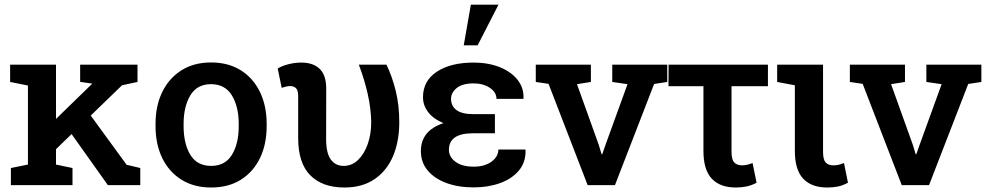

<svg xmlns="http://www.w3.org/2000/svg" viewBox="-20 -812 4324 842"><path d="M27.8 0V-75.2L102.5 -90.3V-437L24.4 -452.6V-528.3H225.6V-290.5L382.3 -442.9L384.3 -445.3L331.5 -453.1V-528.3H583V-452.6L515.1 -438L377.9 -305.2L535.2 -89.4L595.2 -75.2V0H453.1L293.9 -224.1L225.6 -157.7V-90.3L297.9 -75.2V0Z M906.2 10.3Q830.1 10.3 775.4 -24.2Q720.7 -58.6 691.4 -119.1Q662.1 -179.7 662.1 -258.8V-269Q662.1 -347.7 691.4 -408.2Q720.7 -468.8 775.4 -503.4Q830.1 -538.1 905.3 -538.1Q981.4 -538.1 1036.1 -503.7Q1090.8 -469.2 1120.1 -408.4Q1149.4 -347.7 1149.4 -269V-258.8Q1149.4 -179.2 1120.1 -118.7Q1090.8 -58.1 1036.4 -23.9Q981.9 10.3 906.2 10.3ZM906.2 -84.5Q967.3 -84.5 997.1 -133.1Q1026.9 -181.6 1026.9 -258.8V-269Q1026.9 -344.7 996.8 -393.8Q966.8 -442.9 905.3 -442.9Q844.2 -442.9 814.7 -393.8Q785.2 -344.7 785.2 -269V-258.8Q785.2 -181.6 814.7 -133.1Q844.2 -84.5 906.2 -84.5Z M1490.2 10.3Q1394 10.3 1340.8 -43.2Q1287.6 -96.7 1287.6 -206.5V-390.6Q1287.6 -415.5 1278.3 -425Q1269 -434.6 1251.5 -434.6Q1243.2 -434.6 1232.7 -431.9Q1222.2 -429.2 1215.3 -426.8L1197.8 -511.7Q1217.3 -523.4 1245.4 -530.5Q1273.4 -537.6 1301.3 -537.6Q1353.5 -537.6 1382.1 -509.8Q1410.6 -481.9 1410.6 -423.3L1410.2 -201.7Q1410.2 -140.6 1430.7 -112.5Q1451.2 -84.5 1486.8 -84.5Q1523.4 -84.5 1550.5 -110.8Q1577.6 -137.2 1592.8 -180.7Q1607.9 -224.1 1607.9 -275.9Q1606.9 -337.4 1592.5 -400.4Q1578.1 -463.4 1553.7 -528.3H1674.8Q1699.7 -477.1 1715.3 -414.1Q1731 -351.1 1731 -275.9Q1731 -192.4 1703.9 -127.9Q1676.8 -63.5 1623 -26.6Q1569.3 10.3 1490.2 10.3Z M2057.6 9.8Q1989.7 9.8 1937.5 -9.5Q1885.3 -28.8 1855.5 -64.5Q1825.7 -100.1 1825.7 -149.4Q1825.7 -239.3 1924.8 -272Q1882.3 -289.1 1858.6 -319.1Q1835 -349.1 1835 -385.7Q1835 -457.5 1895.8 -497.6Q1956.5 -537.6 2057.1 -537.6Q2120.6 -537.6 2170.7 -517.8Q2220.7 -498 2249 -462.9Q2277.3 -427.7 2275.9 -381.3L2274.9 -378.4H2157.2Q2157.2 -407.7 2127.9 -427Q2098.6 -446.3 2057.1 -446.3Q2007.8 -446.3 1982.9 -426Q1958 -405.8 1958 -378.4Q1958 -347.2 1981.9 -329.3Q2005.9 -311.5 2054.2 -311.5H2150.4V-227.5H2054.2Q1948.7 -227.5 1948.7 -154.8Q1948.7 -124 1977.5 -102.5Q2006.3 -81.1 2057.6 -81.1Q2105 -81.1 2135.3 -103Q2165.5 -125 2165.5 -156.2H2283.7L2284.7 -153.3Q2286.1 -100.6 2255.6 -64.2Q2225.1 -27.8 2172.9 -9Q2120.6 9.8 2057.6 9.8ZM2013.7 -613.3 2044.9 -791.5H2166L2074.7 -613.3Z M2557.1 0 2385.7 -444.3 2329.6 -452.6V-528.3H2571.3V-452.6L2510.3 -442.9L2605.5 -177.7L2618.2 -135.7H2621.1L2635.7 -177.7L2731.9 -442.9L2665 -452.6V-528.3H2906.2V-452.6L2848.6 -443.8L2676.8 0Z M3206.5 10.3Q3137.7 10.3 3101.3 -28.6Q3064.9 -67.4 3064.9 -149.4V-434.1H2911.6L2912.1 -528.3H3347.7V-434.1H3188V-146Q3188 -112.3 3200 -99.6Q3211.9 -86.9 3234.9 -86.9Q3246.1 -86.9 3257.8 -89.8Q3269.5 -92.8 3280.3 -97.2L3297.9 -10.7Q3276.4 1 3254.2 5.6Q3231.9 10.3 3206.5 10.3Z M3607.4 10.3Q3538.6 10.3 3502.2 -28.6Q3465.8 -67.4 3465.8 -149.4V-438L3388.2 -452.6V-528.3H3589.4V-146Q3589.4 -112.3 3600.8 -99.6Q3612.3 -86.9 3634.8 -86.9Q3647.9 -86.9 3657.7 -89.4Q3667.5 -91.8 3681.2 -97.2L3698.7 -10.7Q3675.8 1.5 3655 5.9Q3634.3 10.3 3607.4 10.3Z M3934.6 0 3763.2 -444.3 3707 -452.6V-528.3H3948.7V-452.6L3887.7 -442.9L3982.9 -177.7L3995.6 -135.7H3998.5L4013.2 -177.7L4109.4 -442.9L4042.5 -452.6V-528.3H4283.7V-452.6L4226.1 -443.8L4054.2 0Z"/></svg>

Font: Roboto Slab Medium
Style: Regular
Weight: 500
Designer: Google
Version: Version 2.001; ttfautohint (v1.8.3)